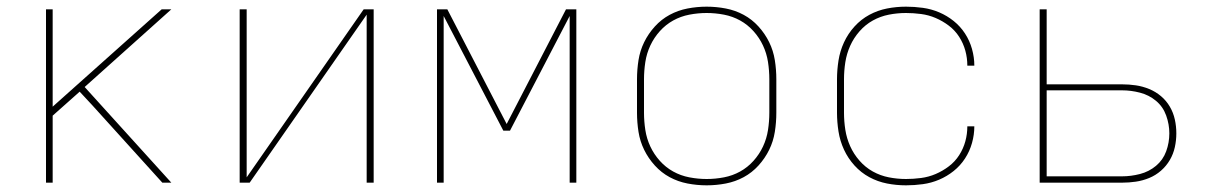

<svg xmlns="http://www.w3.org/2000/svg" viewBox="-20 -548 3640 576"><path d="M118 0V-520H138V-228L465 -520H494L234 -287L494 0H467L258 -231L219 -273L138 -201V0Z M699 0V-520H720V-16L1071 -520H1101V0H1080V-504L729 0Z M1291 0V-520H1322L1500 -176L1678 -520H1709V0H1689V-500L1510 -156H1490L1311 -500V0Z M2100 8Q2071 8 2042.5 2.5Q2014 -3 1989 -16.5Q1964 -30 1944.5 -51.5Q1925 -73 1912.5 -98.5Q1900 -124 1895.5 -152.5Q1891 -181 1891 -210V-310Q1891 -339 1895.5 -367.5Q1900 -396 1912.5 -421.5Q1925 -447 1944.5 -468.5Q1964 -490 1989 -503.5Q2014 -517 2042.5 -522.5Q2071 -528 2100 -528Q2129 -528 2157.5 -522.5Q2186 -517 2211 -503.5Q2236 -490 2255.5 -468.5Q2275 -447 2287.5 -421.5Q2300 -396 2304.5 -367.5Q2309 -339 2309 -310V-210Q2309 -181 2304.5 -152.5Q2300 -124 2287.5 -98.5Q2275 -73 2255.5 -51.5Q2236 -30 2211 -16.5Q2186 -3 2157.5 2.5Q2129 8 2100 8ZM2100 -11Q2126 -11 2152 -16Q2178 -21 2200.5 -33.5Q2223 -46 2240.5 -65.5Q2258 -85 2269 -108.5Q2280 -132 2284 -158Q2288 -184 2288 -210V-310Q2288 -336 2284 -362Q2280 -388 2269 -411.5Q2258 -435 2240.5 -454.5Q2223 -474 2200.5 -486.5Q2178 -499 2152 -504Q2126 -509 2100 -509Q2074 -509 2048 -504Q2022 -499 1999.5 -486.5Q1977 -474 1959.5 -454.5Q1942 -435 1931 -411.5Q1920 -388 1916 -362Q1912 -336 1912 -310V-210Q1912 -184 1916 -158Q1920 -132 1931 -108.5Q1942 -85 1959.5 -65.5Q1977 -46 1999.5 -33.5Q2022 -21 2048 -16Q2074 -11 2100 -11Z M2698 8Q2669 8 2641 2.5Q2613 -3 2588 -16.5Q2563 -30 2543.5 -51.5Q2524 -73 2512 -99Q2500 -125 2495.5 -153.5Q2491 -182 2491 -210V-310Q2491 -338 2495.5 -366.5Q2500 -395 2512 -421Q2524 -447 2543.5 -468.5Q2563 -490 2588 -503.5Q2613 -517 2641 -522.5Q2669 -528 2698 -528Q2723 -528 2748.5 -524.5Q2774 -521 2797.5 -511Q2821 -501 2841 -485Q2861 -469 2875 -447.5Q2889 -426 2896 -401Q2903 -376 2903 -351H2882Q2882 -374 2876 -396Q2870 -418 2857.5 -437.5Q2845 -457 2826.5 -471Q2808 -485 2787 -494Q2766 -503 2743 -506Q2720 -509 2698 -509Q2672 -509 2646.5 -504Q2621 -499 2598.5 -486.5Q2576 -474 2558.5 -454Q2541 -434 2530.5 -410.5Q2520 -387 2516 -361.5Q2512 -336 2512 -310V-210Q2512 -184 2516 -158.5Q2520 -133 2530.5 -109.5Q2541 -86 2558.5 -66Q2576 -46 2598.5 -33.5Q2621 -21 2646.5 -16Q2672 -11 2698 -11Q2720 -11 2743 -14Q2766 -17 2787 -26Q2808 -35 2826.5 -49Q2845 -63 2857.5 -82.5Q2870 -102 2876 -124Q2882 -146 2882 -169H2903Q2903 -144 2896 -119Q2889 -94 2875 -72.5Q2861 -51 2841 -35Q2821 -19 2797.5 -9Q2774 1 2748.5 4.5Q2723 8 2698 8Z M3099 0V-520H3120V-295H3346Q3367 -295 3387.5 -292Q3408 -289 3427.5 -281Q3447 -273 3463 -259.5Q3479 -246 3489.5 -228Q3500 -210 3504.5 -189.5Q3509 -169 3509 -148Q3509 -127 3504.5 -106.5Q3500 -86 3489.5 -68Q3479 -50 3463 -36Q3447 -22 3427.5 -14Q3408 -6 3387.5 -3Q3367 0 3346 0ZM3346 -19Q3373 -19 3400 -26Q3427 -33 3448 -50.5Q3469 -68 3478.5 -94Q3488 -120 3488 -148Q3488 -175 3478.5 -201.5Q3469 -228 3448 -245.5Q3427 -263 3400 -270Q3373 -277 3346 -277H3120V-19Z"/></svg>

Font: Iosevka SS04 Thin Extended
Style: Regular
Weight: 100
Width: 7
Monospace: yes
Designer: Belleve Invis
Foundry: Belleve Invis
Version: Version 19.0.0; ttfautohint (v1.8.4)